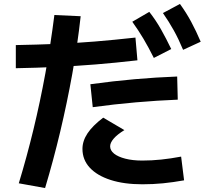

<svg xmlns="http://www.w3.org/2000/svg" viewBox="-20 -875 1040 971"><path d="M75 52Q116 -83 149.5 -221.5Q183 -360 209.5 -504.5Q236 -649 255 -799L388 -793Q372 -648 345.5 -501Q319 -354 284.5 -209Q250 -64 208 76ZM60 -647Q167 -649 264.5 -653Q362 -657 459.5 -665Q557 -673 665 -685L675 -570Q562 -557 462.5 -549Q363 -541 265 -536.5Q167 -532 60 -530ZM700 57Q607 57 539 35Q471 13 434 -27Q397 -67 397 -122Q397 -162 422.5 -200.5Q448 -239 502 -280L609 -217Q573 -195 555 -174Q537 -153 537 -135Q537 -114 557 -98Q577 -82 614 -72.5Q651 -63 700 -63Q747 -63 795 -68Q843 -73 896 -83L911 37Q855 47 804.5 52Q754 57 700 57ZM437 -449Q553 -465 661.5 -474.5Q770 -484 876 -488L879 -371Q778 -367 668 -357.5Q558 -348 449 -333ZM758 -582Q731 -636 705.5 -679Q680 -722 649 -765L735 -815Q768 -773 794 -727Q820 -681 846 -627ZM906 -623Q883 -678 858.5 -722Q834 -766 804 -809L890 -855Q922 -811 947 -764.5Q972 -718 995 -664Z"/></svg>

Font: M PLUS 2 Thin
Style: Bold
Weight: 700
Version: Version 1.001